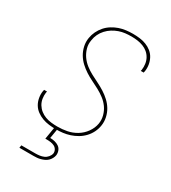

<svg xmlns="http://www.w3.org/2000/svg" viewBox="-228 -856 1056 1189"><g transform="rotate(30 300.0 -261.5)"><path d="M245 8Q220 8 195 5Q170 2 147.5 -6.5Q125 -15 106 -29Q87 -43 75 -63Q63 -83 58.5 -108Q54 -133 58 -157Q59 -160 59.5 -162.5Q60 -165 60 -167H81Q81 -165 80.5 -163Q80 -161 79 -159Q76 -136 79.5 -114.5Q83 -93 94 -75Q105 -57 121.5 -44Q138 -31 158 -23.5Q178 -16 200.5 -13.5Q223 -11 245 -11Q279 -11 313 -17.5Q347 -24 378 -42.5Q409 -61 430.5 -91Q452 -121 458 -155Q463 -185 455 -214Q447 -243 430.5 -266Q414 -289 391 -306.5Q368 -324 343 -337.5Q318 -351 292 -363.5Q266 -376 242 -391.5Q218 -407 197 -426.5Q176 -446 161.5 -470.5Q147 -495 140.5 -524Q134 -553 139 -583Q143 -608 154 -631Q165 -654 182 -673.5Q199 -693 221.5 -707Q244 -721 267.5 -729Q291 -737 315.5 -740Q340 -743 364 -743Q389 -743 413 -740Q437 -737 459 -728.5Q481 -720 499 -705.5Q517 -691 528 -670.5Q539 -650 543 -626Q547 -602 543 -578Q542 -575 541.5 -573Q541 -571 541 -568H520Q521 -570 521 -572.5Q521 -575 522 -577Q525 -598 522 -619.5Q519 -641 509 -659Q499 -677 483.5 -690Q468 -703 448.5 -710.5Q429 -718 407.5 -721Q386 -724 364 -724Q342 -724 320 -721.5Q298 -719 276.5 -711.5Q255 -704 235 -691.5Q215 -679 199 -661.5Q183 -644 173 -623Q163 -602 160 -580Q154 -550 162 -521.5Q170 -493 186.5 -469.5Q203 -446 225.5 -428.5Q248 -411 273.5 -397.5Q299 -384 324.5 -371.5Q350 -359 374.5 -343.5Q399 -328 420 -308.5Q441 -289 455.5 -265Q470 -241 476.5 -211.5Q483 -182 478 -152Q474 -127 462.5 -103.5Q451 -80 432.5 -60.5Q414 -41 391 -27.5Q368 -14 343.5 -6Q319 2 294.5 5Q270 8 245 8ZM107 220 110 201H210Q225 201 240 199Q255 197 269 191Q283 185 293.5 172.5Q304 160 307 146Q309 132 302 119.5Q295 107 283 101Q271 95 257 93Q243 91 229 91H218L233 0H254L242 72Q259 72 275.5 76Q292 80 305 89Q318 98 324 113.5Q330 129 328 146Q326 158 319.5 170Q313 182 303.5 191Q294 200 282 205.5Q270 211 257.5 214.5Q245 218 232.5 219Q220 220 207 220Z"/></g></svg>

Font: Iosevka Curly ThExObl
Style: Regular
Weight: 100
Width: 7
Italic angle: -9°
Monospace: yes
Designer: Belleve Invis
Foundry: Belleve Invis
Version: Version 11.1.0; ttfautohint (v1.8.3)